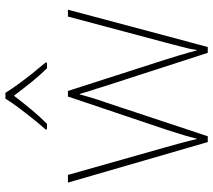

<svg xmlns="http://www.w3.org/2000/svg" viewBox="-60 -744 804 725"><g transform="rotate(-90 342.5 -381.0)"><path d="M169 1 16 -527H45L150 -156Q159 -125 164 -105.5Q169 -86 173 -71.5Q177 -57 180 -41H182Q185 -53 188 -64Q191 -75 194.5 -87.5Q198 -100 203.5 -116.5Q209 -133 216 -156L341 -527H362L481 -157Q489 -132 495 -111.5Q501 -91 506 -74Q511 -57 515 -41H517Q519 -57 522.5 -72.5Q526 -88 531.5 -108Q537 -128 544 -156L643 -527H669L528 1H506L380 -388Q375 -406 370 -420.5Q365 -435 360.5 -449.5Q356 -464 351 -482H349Q344 -464 339.5 -448.5Q335 -433 330.5 -418.5Q326 -404 320 -388L191 1ZM355 -763Q367 -743 387 -715.5Q407 -688 429 -660.5Q451 -633 469 -612V-606H448Q420 -634 392.5 -668.5Q365 -703 344 -731Q323 -703 294.5 -668.5Q266 -634 238 -606H217V-612Q236 -633 258 -660.5Q280 -688 300.5 -715.5Q321 -743 333 -763Z"/></g></svg>

Font: Noto Sans Symbols Thin
Style: Regular
Weight: 250
Version: Version 2.002